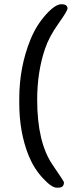

<svg xmlns="http://www.w3.org/2000/svg" viewBox="-20 -763 378 900"><path d="M296.4 -723.1Q296.4 -711.9 253.4 -651.6Q210.4 -591.3 191.4 -535.2Q154.3 -426.8 154.3 -295.4Q154.3 -95.7 226.6 9.8Q279.8 87.4 279.8 91.3Q279.8 116.7 253.9 116.7H245.1Q222.2 116.7 180.7 72Q139.2 27.3 114.7 -32.7Q70.3 -142.1 70.3 -279.3V-299.8Q70.3 -448.2 122.6 -577.1Q149.9 -644 194.3 -693.6Q238.8 -743.2 267.6 -743.2Q296.4 -743.2 296.4 -723.1Z"/></svg>

Font: Averia Sans Libre Light
Style: Regular
Weight: 300
Version: Version 1.002